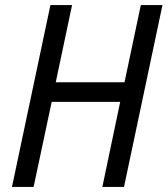

<svg xmlns="http://www.w3.org/2000/svg" viewBox="-20 -734 658 754"><path d="M27 0H112L183 -334H452L382 0H467L618 -714H533L469 -411H199L263 -714H178Z"/></svg>

Font: Noto Sans SemiCondensed
Style: Italic
Weight: 400
Width: 4
Italic angle: -12°
Designer: Monotype Design Team
Foundry: Monotype Imaging Inc.
Version: Version 2.013